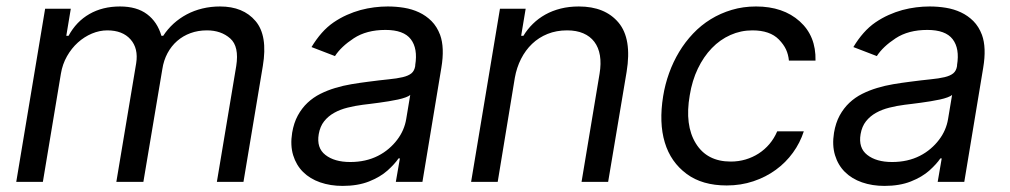

<svg xmlns="http://www.w3.org/2000/svg" viewBox="-20 -573 3181 605"><path d="M31.2 0 122.2 -545.5H203.1L188.9 -460.2H196Q220.5 -505.3 261.9 -528.9Q303.3 -552.6 358 -552.6Q411.2 -552.6 443.5 -528.2Q475.9 -503.9 488.6 -460.2H494.3Q508.2 -481.5 527 -498.6Q545.8 -515.6 568.5 -527.7Q591.3 -539.8 617.7 -546.2Q644.2 -552.6 673.3 -552.6Q746.4 -552.6 785.2 -506.7Q824.2 -460.9 808.2 -365.1L747.2 0H663.4L724.4 -365.1Q734 -426.5 705.6 -451.7Q676.8 -477.3 632.1 -477.3Q604 -477.3 580.3 -468.6Q556.5 -459.9 538.2 -443.9Q519.9 -427.9 507.8 -405.4Q495.7 -382.8 491.5 -355.1L431.8 0H346.6L409.1 -373.6Q416.5 -420.5 391.3 -448.9Q366.1 -477.3 318.2 -477.3Q293.7 -477.3 269.5 -467.2Q245.4 -457 225.3 -438.9Q205.3 -420.8 191.1 -395.8Q176.8 -370.7 171.9 -340.9L115.1 0Z M900.6 -154.8Q905.9 -186.1 918.5 -209.2Q931.1 -232.2 949 -249.1Q967 -266 989.3 -277.2Q1011.7 -288.4 1036.4 -295.8Q1061.1 -303.3 1087.4 -307.7Q1113.6 -312.1 1139.2 -315.3Q1177.2 -320.3 1204.2 -323Q1231.2 -325.6 1249.1 -329.9Q1267 -334.2 1276.5 -342Q1285.9 -349.8 1288.4 -365.1V-367.9Q1296.9 -420.1 1274.5 -449.4Q1252.1 -478.7 1194.6 -478.7Q1134.9 -478.7 1094.8 -452.4Q1054.7 -426.1 1035.5 -396.3L961.6 -424.7Q976.6 -449.6 993.8 -469.1Q1011 -488.6 1031.2 -502.5Q1051.5 -516.3 1073 -525.9Q1094.5 -535.5 1116.1 -541.4Q1137.8 -547.2 1159.4 -549.9Q1181.1 -552.6 1201.7 -552.6Q1228 -552.6 1253.2 -548.5Q1278.4 -544.4 1300.4 -534.1Q1322.4 -523.8 1339.7 -506.6Q1356.9 -489.3 1366.8 -463.1Q1381.4 -422.9 1370.7 -359.4L1311.1 0H1227.3L1240.1 -73.9H1235.8Q1229.8 -65 1221.2 -55.6Q1212.7 -46.2 1201.3 -35.9Q1178.3 -15.3 1142.8 -1.2Q1107.2 12.8 1059.7 12.8Q1021 12.8 988.8 1.6Q956.7 -9.6 935 -31.1Q913.4 -52.6 903.8 -83.8Q894.2 -115.1 900.6 -154.8ZM1005.3 -84.9Q1033.7 -62.5 1083.8 -62.5Q1132.8 -62.5 1171.2 -82Q1190 -91.6 1205.1 -104.6Q1220.2 -117.5 1231.5 -132.5Q1242.9 -147.4 1250 -163.9Q1257.1 -180.4 1259.9 -197.4L1272.7 -274.1Q1268.5 -269.9 1258.2 -266.2Q1247.9 -262.4 1234.2 -259.4Q1220.5 -256.4 1204.9 -253.9Q1189.3 -251.4 1174.2 -249.3Q1159.1 -247.2 1145.8 -245.6Q1132.5 -244 1123.6 -242.9Q1098.4 -239.7 1075.1 -233.8Q1051.8 -228 1033 -217.5Q1014.2 -207 1001.4 -190.9Q988.6 -174.7 984.4 -150.6Q976.9 -106.9 1005.3 -84.9Z M1555.4 -545.5H1636.4L1622.2 -460.2H1629.3Q1642 -481.2 1659.3 -498Q1676.5 -514.9 1698.5 -527.2Q1720.5 -539.4 1746.8 -546Q1773.1 -552.6 1804 -552.6Q1886.4 -552.6 1929 -501.8Q1971.6 -451 1954.5 -346.6L1896.3 0H1812.5L1869.3 -340.9Q1874.6 -372.9 1870.4 -398.3Q1866.1 -423.7 1852.8 -441.2Q1839.5 -458.8 1818 -468Q1796.5 -477.3 1767 -477.3Q1733.3 -477.3 1705.4 -466.1Q1677.6 -454.9 1656.6 -434.8Q1635.7 -414.8 1621.8 -387.4Q1608 -360.1 1602.3 -328.1L1548.3 0H1464.5Z M2069.6 -269.9Q2075.6 -307.2 2088.4 -342.7Q2101.2 -378.2 2120 -409.4Q2138.8 -440.7 2163.9 -467.2Q2188.9 -493.6 2219.5 -512.4Q2250 -531.2 2285.9 -541.9Q2321.7 -552.6 2362.2 -552.6Q2447.8 -552.6 2500 -505.7Q2551.5 -459.5 2549.7 -382.1H2465.9Q2464.1 -401.3 2456.7 -417.3Q2449.2 -433.2 2434.3 -448.5Q2406.2 -477.3 2350.9 -477.3Q2314.3 -477.3 2281.6 -462.7Q2248.9 -448.2 2223 -421.3Q2197.1 -394.5 2179 -356.9Q2160.9 -319.2 2153.4 -272.7Q2137.1 -178.6 2172.6 -121.1Q2207.7 -63.9 2282.7 -63.9Q2307.2 -63.9 2329.4 -70.5Q2351.6 -77.1 2370.6 -89.3Q2389.6 -101.6 2404.5 -119.1Q2419.4 -136.7 2429 -159.1H2512.8Q2501.1 -122.9 2478.5 -91.8Q2456 -60.7 2424.5 -37.8Q2393.1 -14.9 2353.9 -1.8Q2314.6 11.4 2269.9 11.4Q2192.8 11.4 2143.8 -24.9Q2093.4 -62.1 2074.8 -124.1Q2056.1 -186.1 2069.6 -269.9Z M2608 -154.8Q2613.3 -186.1 2625.9 -209.2Q2638.5 -232.2 2656.4 -249.1Q2674.4 -266 2696.7 -277.2Q2719.1 -288.4 2743.8 -295.8Q2768.5 -303.3 2794.7 -307.7Q2821 -312.1 2846.6 -315.3Q2884.6 -320.3 2911.6 -323Q2938.6 -325.6 2956.5 -329.9Q2974.4 -334.2 2983.8 -342Q2993.3 -349.8 2995.7 -365.1V-367.9Q3004.3 -420.1 2981.9 -449.4Q2959.5 -478.7 2902 -478.7Q2842.3 -478.7 2802.2 -452.4Q2762.1 -426.1 2742.9 -396.3L2669 -424.7Q2683.9 -449.6 2701.2 -469.1Q2718.4 -488.6 2738.6 -502.5Q2758.9 -516.3 2780.4 -525.9Q2801.8 -535.5 2823.5 -541.4Q2845.2 -547.2 2866.8 -549.9Q2888.5 -552.6 2909.1 -552.6Q2935.4 -552.6 2960.6 -548.5Q2985.8 -544.4 3007.8 -534.1Q3029.8 -523.8 3047.1 -506.6Q3064.3 -489.3 3074.2 -463.1Q3088.8 -422.9 3078.1 -359.4L3018.5 0H2934.7L2947.4 -73.9H2943.2Q2937.1 -65 2928.6 -55.6Q2920.1 -46.2 2908.7 -35.9Q2885.7 -15.3 2850.1 -1.2Q2814.6 12.8 2767 12.8Q2728.3 12.8 2696.2 1.6Q2664.1 -9.6 2642.4 -31.1Q2620.7 -52.6 2611.2 -83.8Q2601.6 -115.1 2608 -154.8ZM2712.7 -84.9Q2741.1 -62.5 2791.2 -62.5Q2840.2 -62.5 2878.6 -82Q2897.4 -91.6 2912.5 -104.6Q2927.6 -117.5 2938.9 -132.5Q2950.3 -147.4 2957.4 -163.9Q2964.5 -180.4 2967.3 -197.4L2980.1 -274.1Q2975.9 -269.9 2965.6 -266.2Q2955.3 -262.4 2941.6 -259.4Q2927.9 -256.4 2912.3 -253.9Q2896.7 -251.4 2881.6 -249.3Q2866.5 -247.2 2853.2 -245.6Q2839.8 -244 2831 -242.9Q2805.8 -239.7 2782.5 -233.8Q2759.2 -228 2740.4 -217.5Q2721.6 -207 2708.8 -190.9Q2696 -174.7 2691.8 -150.6Q2684.3 -106.9 2712.7 -84.9Z"/></svg>

Font: Inter P
Style: Italic
Weight: 400
Italic angle: -9.40001°
Designer: Rasmus Andersson
Foundry: rsms
Version: Version 3.018;git-588b23468